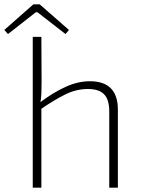

<svg xmlns="http://www.w3.org/2000/svg" viewBox="-62 -871 654 891"><path d="M355 -494Q485 -494 485 -362V0H445V-354Q445 -409 421 -433.5Q397 -458 346 -458Q293 -458 243.5 -434Q194 -410 125 -363L124 -396Q185 -442 242.5 -468Q300 -494 355 -494ZM130 -700 131 -491Q131 -463 130 -438Q129 -413 125 -393L130 -377V0H90V-700ZM122 -851 258 -732 242 -713 112 -814H104L-25 -713L-42 -732L93 -851Z"/></svg>

Font: Exo 2 ExtraLight
Style: Regular
Weight: 250
Designer: Natanael Gama
Foundry: Natanael Gama
Version: Version 2.010